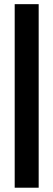

<svg xmlns="http://www.w3.org/2000/svg" viewBox="-20 -791 250 899"><path d="M48.8 -771.5H161.1V87.9H48.8Z"/></svg>

Font: California Gothic
Style: Regular
Weight: 400
Version: Version 2.2;